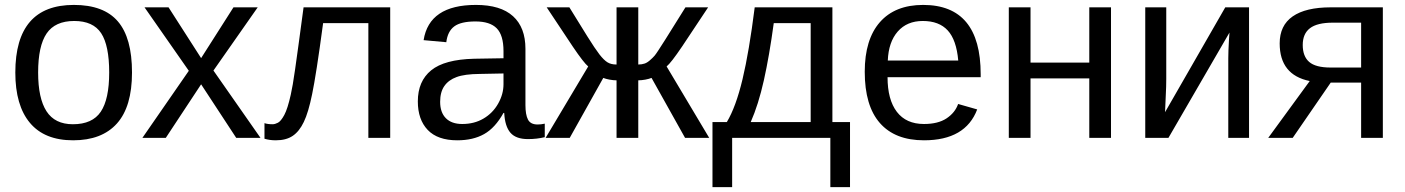

<svg xmlns="http://www.w3.org/2000/svg" viewBox="-20 -558 5686 777"><path d="M514.2 -264.6Q514.2 -126 453.1 -58.1Q392.1 9.8 275.9 9.8Q160.2 9.8 101.1 -60.8Q42 -131.3 42 -264.6Q42 -538.1 278.8 -538.1Q399.9 -538.1 457 -471.4Q514.2 -404.8 514.2 -264.6ZM421.9 -264.6Q421.9 -374 389.4 -423.6Q356.9 -473.1 280.3 -473.1Q203.1 -473.1 168.7 -422.6Q134.3 -372.1 134.3 -264.6Q134.3 -160.2 168.2 -107.7Q202.1 -55.2 274.9 -55.2Q354 -55.2 387.9 -106Q421.9 -156.7 421.9 -264.6Z M793.9 -216.8 650.9 0H556.2L744.1 -271.5L564.9 -528.3H662.1L793.9 -322.8L924.8 -528.3H1022.9L843.8 -272.5L1034.2 0H936Z M1209.5 -64.5Q1191.4 -26.4 1164.8 -8.3Q1138.2 9.8 1096.2 9.8Q1070.8 9.8 1050.3 3.4V-59.6Q1063 -55.2 1083.5 -55.2Q1092.8 -55.2 1104.7 -61.3Q1116.7 -67.4 1130.4 -92.5Q1144 -117.7 1156.7 -174.8Q1160.6 -192.9 1164.8 -216.3Q1168.9 -239.7 1174.3 -277.8Q1179.7 -315.9 1188 -376.2Q1196.3 -436.5 1208.5 -528.3H1559.1V0H1470.7V-464.4H1287.6Q1273.4 -357.9 1262.2 -286.1Q1251 -214.4 1243.2 -177.2Q1228 -102.5 1209.5 -64.5Z M1830.6 9.8Q1751 9.8 1710.9 -32.2Q1670.9 -74.2 1670.9 -147.5Q1670.9 -229.5 1724.9 -273.4Q1778.8 -317.4 1898.9 -320.3L2017.6 -322.3V-351.1Q2017.6 -415.5 1990.2 -443.4Q1962.9 -471.2 1904.3 -471.2Q1845.2 -471.2 1818.4 -451.2Q1791.5 -431.2 1786.1 -387.2L1694.3 -395.5Q1716.8 -538.1 1906.2 -538.1Q2005.9 -538.1 2056.2 -492.4Q2106.4 -446.8 2106.4 -360.4V-132.8Q2106.4 -93.8 2116.7 -74Q2127 -54.2 2155.8 -54.2Q2169.4 -54.2 2184.6 -57.6V-2.9Q2152.8 4.9 2116.7 4.9Q2067.9 4.9 2045.7 -20.8Q2023.4 -46.4 2020.5 -101.1H2017.6Q1983.9 -40.5 1939.2 -15.4Q1894.5 9.8 1830.6 9.8ZM2017.6 -260.7 1921.4 -258.8Q1859.9 -258.3 1827.6 -246.1Q1795.4 -234.4 1778.3 -210Q1761.2 -185.5 1761.2 -146Q1761.2 -103 1784.4 -79.6Q1807.6 -56.2 1850.6 -56.2Q1899.4 -56.2 1936.5 -78.1Q1974.1 -100.1 1995.8 -138.4Q2017.6 -176.8 2017.6 -217.3Z M2475.1 -232.9Q2462.4 -232.9 2446.5 -235.8Q2430.7 -238.8 2421.4 -242.7L2285.6 0H2188L2360.4 -289.1Q2342.8 -303.2 2297.9 -369.6L2192.4 -528.3H2284.2L2356.4 -411.6Q2372.6 -385.7 2385 -367.2Q2397.5 -348.6 2406.2 -337.4Q2423.8 -314.9 2438.2 -305.9Q2452.6 -296.9 2475.1 -296.9V-528.3H2563V-296.9Q2577.6 -296.9 2589.4 -301Q2601.1 -305.2 2613.8 -317.4Q2618.2 -321.8 2621.1 -324.2Q2624 -326.7 2629.2 -332.8Q2634.3 -338.9 2644.3 -354.2Q2654.3 -369.6 2673.3 -399.4L2753.9 -528.3H2845.7L2740.2 -369.6Q2695.3 -303.2 2677.7 -289.1L2850.1 0H2752.4L2616.7 -242.7Q2607.4 -238.8 2591.6 -235.8Q2575.7 -232.9 2563 -232.9V0H2475.1Z M2942.9 0V199.2H2863.3V-64H2921.4Q2958 -125 2984.9 -237.3Q3011.7 -349.6 3034.2 -528.3H3348.6V-64H3419.9V199.2H3340.3V0ZM3018.1 -64H3260.7V-464.4H3111.3Q3093.3 -331.5 3071.3 -233.2Q3049.3 -134.8 3018.1 -64Z M3571.8 -245.6Q3571.8 -154.8 3609.4 -105.5Q3647 -56.2 3719.2 -56.2Q3776.4 -56.2 3810.8 -79.1Q3845.2 -102.1 3857.4 -137.2L3934.6 -115.2Q3887.2 9.8 3719.2 9.8Q3602.1 9.8 3540.8 -60.1Q3479.5 -129.9 3479.5 -267.6Q3479.5 -398.4 3540.8 -468.3Q3602.1 -538.1 3715.8 -538.1Q3948.7 -538.1 3948.7 -257.3V-245.6ZM3857.9 -313Q3850.6 -396.5 3815.4 -434.8Q3780.3 -473.1 3714.4 -473.1Q3650.4 -473.1 3613 -430.4Q3575.7 -387.7 3572.8 -313Z M4150.4 -240.7V0H4062.5V-528.3H4150.4V-304.7H4388.2V-528.3H4476.1V0H4388.2V-240.7Z M4955.6 -426.3 4708.5 0H4614.7V-528.3H4699.7V-239.3Q4699.7 -208 4697.8 -172.9Q4695.8 -137.7 4694.8 -104L4938.5 -528.3H5034.7V0H4950.7V-322.3Q4950.7 -334 4951.4 -354.7Q4952.1 -375.5 4953.4 -396Q4954.6 -416.5 4955.6 -426.3Z M5365.2 -223.6 5211.4 0H5112.3L5280.3 -230Q5158.7 -254.9 5158.7 -382.3Q5158.7 -455.1 5211.4 -491.7Q5264.2 -528.3 5365.2 -528.3H5576.2V0H5488.3V-223.6ZM5364.7 -284.7H5488.3V-466.3H5374Q5310.5 -466.3 5281.2 -443.8Q5252 -421.4 5252 -376Q5252 -330.1 5278.1 -307.4Q5304.2 -284.7 5364.7 -284.7Z"/></svg>

Font: Arimo Nerd Font
Style: Regular
Weight: 400
Designer: Steve Matteson
Foundry: Monotype Imaging Inc.
Version: Version 1.33;Nerd Fonts 3.2.1